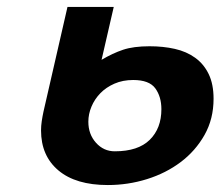

<svg xmlns="http://www.w3.org/2000/svg" viewBox="-20 -520 634 552"><path d="M98 -145Q98 -158 100 -171.5Q102 -185 105 -199L174 -500H307L272 -348Q304 -367 334 -377Q364 -387 410 -387Q449 -387 482.5 -379.5Q516 -372 541 -354Q566 -336 580 -307Q594 -278 594 -236Q594 -178 568 -132Q542 -86 499.5 -54Q457 -22 402.5 -5Q348 12 290 12Q198 12 148 -30Q98 -72 98 -145ZM234 -170Q234 -134 256 -109.5Q278 -85 310 -85Q377 -85 410.5 -118Q444 -151 444 -206Q444 -242 426.5 -266Q409 -290 363 -290Q333 -290 309 -279.5Q285 -269 268.5 -252Q252 -235 243 -213.5Q234 -192 234 -170Z"/></svg>

Font: Perun
Style: Bold Italic
Weight: 700
Italic angle: -12°
Foundry: Copyright (c) Stefan Peev, Context Ltd, 2016
Version: Version 1.027